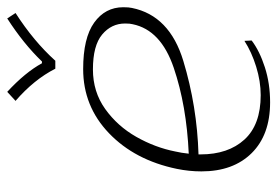

<svg xmlns="http://www.w3.org/2000/svg" viewBox="-138 -619 767 531"><g transform="rotate(-90 245.5 -353.5)"><path d="M232 -694 257 -717Q311 -667 336 -621H341Q390 -672 460 -717L475 -694Q397 -644 343 -584H321Q291 -643 232 -694ZM491 -396Q491 -380 489 -372Q468 -268 342.5 -230Q217 -192 84 -188V-182Q84 -106 125 -61Q166 -16 248 -16Q286 -16 326.5 -28.5Q367 -41 398 -61L399 -41Q370 -19 325 -4.5Q280 10 228 10Q138 10 87.5 -41Q37 -92 37 -180Q37 -214 44 -248Q68 -364 142.5 -435.5Q217 -507 320 -507Q406 -507 448.5 -476.5Q491 -446 491 -396ZM446 -391Q446 -429 415.5 -454.5Q385 -480 319 -480Q257 -480 209.5 -446Q162 -412 132.5 -360Q103 -308 92 -252Q88 -235 86 -215Q219 -221 323.5 -256.5Q428 -292 444 -370Q446 -377 446 -391Z"/></g></svg>

Font: Trirong ExtraLight
Style: Italic
Weight: 275
Italic angle: -12°
Designer: Katatrad Team
Foundry: CadsonDemak
Version: Version 1.003